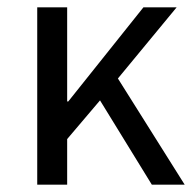

<svg xmlns="http://www.w3.org/2000/svg" viewBox="-20 -506 535 526"><path d="M82 0V-486H164V-228H167L373 -486H464L303 -291L486 0H396L254 -231L164 -125V0Z"/></svg>

Font: Pinyin1712
Style: Regular
Weight: 400
Version: Version 1